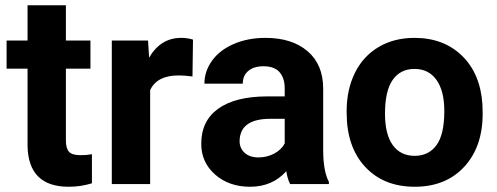

<svg xmlns="http://www.w3.org/2000/svg" viewBox="-20 -699 1886 729"><path d="M230.2 -679.1V-545.1H323.4V-438.3H230.2V-166.2Q230.2 -136 241.8 -122.9Q253.4 -109.8 286.1 -109.8Q310.3 -109.8 329 -113.4V-3Q286.1 10.1 240.8 10.1Q87.7 10.1 84.6 -144.6V-438.3H5V-545.1H84.6V-679.1Z M710.8 -408.6Q681.1 -412.6 658.4 -412.6Q575.8 -412.6 550.1 -356.7V0H404.5V-545.1H542.1L546.1 -480.1Q589.9 -555.2 667.5 -555.2Q691.7 -555.2 712.8 -548.6Z M1081.6 0Q1071.5 -19.6 1067 -48.9Q1014.1 10.1 929.5 10.1Q849.4 10.1 796.7 -36.3Q744.1 -82.6 744.1 -153.1Q744.1 -239.8 808.3 -286.1Q872.5 -332.5 994 -333H1061V-364.2Q1061 -402 1041.6 -424.7Q1022.2 -447.4 980.4 -447.4Q943.6 -447.4 922.7 -429.7Q901.8 -412.1 901.8 -381.4H756.2Q756.2 -428.7 785.4 -469Q814.6 -509.3 868 -532.2Q921.4 -555.2 987.9 -555.2Q1088.7 -555.2 1147.9 -504.5Q1207.1 -453.9 1207.1 -362.2V-125.9Q1207.6 -48.4 1228.7 -8.6V0ZM961.2 -101.3Q993.5 -101.3 1020.7 -115.6Q1047.9 -130 1061 -154.2V-247.9H1006.5Q897.2 -247.9 890.2 -172.3L889.7 -163.7Q889.7 -136.5 908.8 -118.9Q928 -101.3 961.2 -101.3Z M1296.2 -277.6Q1296.2 -358.7 1327.5 -422.2Q1358.7 -485.6 1417.4 -520.4Q1476.1 -555.2 1553.7 -555.2Q1664 -555.2 1733.8 -487.7Q1803.5 -420.2 1811.6 -304.3L1812.6 -267Q1812.6 -141.6 1742.6 -65.7Q1672.5 10.1 1554.7 10.1Q1436.8 10.1 1366.5 -65.5Q1296.2 -141.1 1296.2 -271ZM1441.8 -267Q1441.8 -189.4 1471 -148.4Q1500.3 -107.3 1554.7 -107.3Q1607.6 -107.3 1637.3 -147.9Q1667 -188.4 1667 -277.6Q1667 -353.7 1637.3 -395.5Q1607.6 -437.3 1553.7 -437.3Q1500.3 -437.3 1471 -395.7Q1441.8 -354.2 1441.8 -267Z"/></svg>

Font: Vazir FD
Style: Bold
Weight: 700
Foundry: DejaVu fonts team - Redesigned by Saber Rastikerdar
Version: Version 21.10;October 20, 2019;FontCreator 12.0.0.2547 64-bi